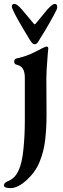

<svg xmlns="http://www.w3.org/2000/svg" viewBox="-51 -683 324 990"><path d="M-31 273Q-31 262 -15 253Q4 246 18.5 233.5Q33 221 45 195Q63 157 70 85Q77 13 77 -57V-282Q77 -313 66.5 -329Q56 -345 33 -350Q28 -351 25 -355.5Q22 -360 22 -366Q22 -371 25 -375.5Q28 -380 32 -381Q87 -393 126 -413.5Q165 -434 170 -436Q186 -443 188 -443Q198 -443 198 -433L195 -401Q188 -315 188 -282L189 -91Q189 -24 182 37.5Q175 99 153 152Q132 204 86.5 245.5Q41 287 3 287Q-12 287 -21.5 283.5Q-31 280 -31 273ZM97 -487Q29 -599 15 -633Q10 -643 10 -650Q10 -663 24 -663Q36 -663 61 -635L123 -561Q127 -557 128.5 -557.5Q130 -558 133 -561L194 -635Q220 -663 231 -663Q244 -663 244 -647Q244 -641 241 -633Q231 -612 205 -566Q179 -520 157 -486Q148 -470 142 -462.5Q136 -455 128 -455Q120 -455 113.5 -462.5Q107 -470 97 -487Z"/></svg>

Font: EB Garamond SemiBold
Style: Regular
Weight: 600
Designer: Georg Duffner and Octavio Pardo
Foundry: Georg Duffner
Version: Version 1.000